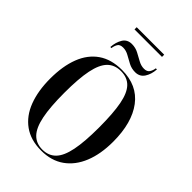

<svg xmlns="http://www.w3.org/2000/svg" viewBox="-282 -1105 1235 1235"><g transform="rotate(45 335.0 -488.0)"><path d="M208 -966V-986H458V-966ZM178 -776Q181 -822 201 -855Q221 -888 263 -888Q296 -888 323.5 -873.5Q351 -859 377 -844.5Q403 -830 430 -830Q457 -830 468 -847Q479 -864 482 -886H492Q489 -839 467.5 -806.5Q446 -774 405 -774Q372 -774 344.5 -788.5Q317 -803 291.5 -817.5Q266 -832 239 -832Q210 -832 200 -814Q190 -796 188 -776ZM335 10Q239 10 175 -36Q111 -82 79.5 -165Q48 -248 48 -359Q48 -472 79.5 -554Q111 -636 175 -680.5Q239 -725 336 -725Q475 -725 548.5 -627.5Q622 -530 622 -358Q622 -246 588.5 -163.5Q555 -81 491 -35.5Q427 10 335 10ZM335 0Q391 0 426 -35.5Q461 -71 477 -150Q493 -229 493 -358Q493 -488 478 -566Q463 -644 428.5 -679.5Q394 -715 336 -715Q279 -715 244 -679.5Q209 -644 193 -566Q177 -488 177 -358Q177 -230 193 -151Q209 -72 244 -36Q279 0 335 0Z"/></g></svg>

Font: Noto Serif Display Condensed SemiBold
Style: Regular
Weight: 600
Width: 3
Designer: Monotype Design Team
Foundry: Monotype Imaging Inc.
Version: Version 2.009